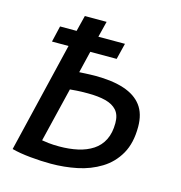

<svg xmlns="http://www.w3.org/2000/svg" viewBox="-104 -786 834 886"><g transform="rotate(15 312.5 -343.5)"><path d="M217 6Q171 6 119 1Q67 -4 30 -14L156 -540H77L95 -617H174L193 -693H297L278 -617H405L386 -540H260L235 -436Q251 -437 263.5 -437.5Q276 -438 287.5 -438.5Q299 -439 311 -439Q393 -439 449 -420.5Q505 -402 534 -363.5Q563 -325 563 -262Q563 -185 533.5 -133Q504 -81 453.5 -50Q403 -19 342 -6.5Q281 6 217 6ZM234 -81Q282 -81 322.5 -90Q363 -99 393.5 -119Q424 -139 440.5 -172Q457 -205 457 -252Q457 -291 438 -312.5Q419 -334 384 -343Q349 -352 299 -352Q263 -352 244.5 -350.5Q226 -349 214 -348L151 -88Q161 -86 183 -83.5Q205 -81 234 -81Z"/></g></svg>

Font: Ubuntu Sans Medium
Style: Italic
Weight: 500
Italic angle: -13.5°
Designer: Dalton Maag Ltd
Foundry: Dalton Maag Ltd
Version: Version 1.006